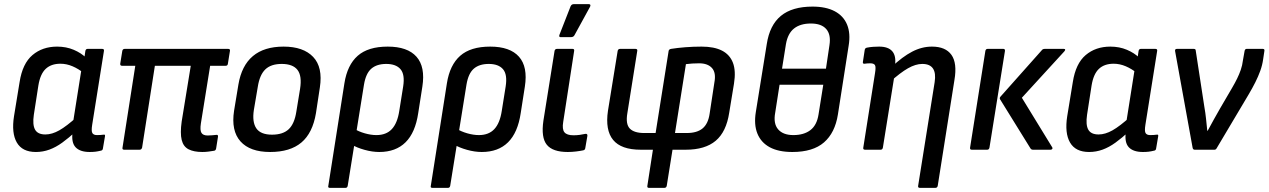

<svg xmlns="http://www.w3.org/2000/svg" viewBox="-20 -726 6151 931"><path d="M154 11Q88 11 61.5 -35Q35 -81 48 -163L75 -328Q89 -418 137.5 -459Q186 -500 257 -500Q301 -500 337.5 -484.5Q374 -469 397 -446L387 -371Q361 -392 332 -404.5Q303 -417 273 -417Q228 -417 201.5 -392Q175 -367 166 -311L144 -169Q137 -121 150 -97.5Q163 -74 200 -74Q232 -74 267.5 -94Q303 -114 355 -161L348 -89Q313 -57 282 -34.5Q251 -12 219.5 -0.5Q188 11 154 11ZM415 11Q368 11 346.5 -12Q325 -35 332 -86L335 -107L334 -131L377 -403L387 -433L394 -479Q396 -489 405 -489H475Q486 -489 484 -479L427 -121Q422 -90 428 -80.5Q434 -71 450 -71Q459 -71 467 -71.5Q475 -72 482 -73Q491 -75 489 -65L479 -6Q478 4 467 5Q455 8 443 9.5Q431 11 415 11Z M961 11Q920 11 894.5 -2Q869 -15 861 -47.5Q853 -80 861 -137L905 -407H731L669 -10Q666 0 657 0H582Q572 0 574 -10L636 -407H572Q562 -407 563 -417L573 -479Q575 -489 585 -489H1086Q1097 -489 1095 -479L1085 -417Q1084 -407 1074 -407H999L954 -127Q949 -94 957 -81.5Q965 -69 987 -69Q997 -69 1008 -70Q1019 -71 1029 -72Q1033 -73 1035.5 -70.5Q1038 -68 1037 -63L1028 -6Q1026 4 1018 5Q1006 7 991.5 9Q977 11 961 11Z M1290 11Q1192 11 1146 -40.5Q1100 -92 1115 -189L1136 -316Q1167 -500 1355 -500Q1451 -500 1498.5 -450Q1546 -400 1531 -302L1512 -177Q1496 -81 1441.5 -35Q1387 11 1290 11ZM1299 -73Q1352 -73 1380 -99.5Q1408 -126 1417 -185L1435 -295Q1445 -358 1422.5 -387Q1400 -416 1346 -416Q1294 -416 1266.5 -389.5Q1239 -363 1230 -305L1211 -193Q1202 -134 1223 -103.5Q1244 -73 1299 -73Z M1580 185Q1569 185 1572 175L1650 -322Q1664 -411 1714.5 -455.5Q1765 -500 1860 -500Q1956 -500 1999.5 -451Q2043 -402 2028 -306L2008 -178Q1994 -83 1946.5 -36Q1899 11 1819 11Q1785 11 1747.5 0.5Q1710 -10 1685 -25L1695 -103Q1719 -88 1749 -79.5Q1779 -71 1805 -71Q1853 -71 1880 -100Q1907 -129 1916 -188L1935 -307Q1944 -365 1922 -390.5Q1900 -416 1853 -416Q1807 -416 1780.5 -393Q1754 -370 1745 -316L1666 175Q1664 185 1655 185Z M2077 185Q2066 185 2069 175L2147 -322Q2161 -411 2211.5 -455.5Q2262 -500 2357 -500Q2453 -500 2496.5 -451Q2540 -402 2525 -306L2505 -178Q2491 -83 2443.5 -36Q2396 11 2316 11Q2282 11 2244.5 0.5Q2207 -10 2182 -25L2192 -103Q2216 -88 2246 -79.5Q2276 -71 2302 -71Q2350 -71 2377 -100Q2404 -129 2413 -188L2432 -307Q2441 -365 2419 -390.5Q2397 -416 2350 -416Q2304 -416 2277.5 -393Q2251 -370 2242 -316L2163 175Q2161 185 2152 185Z M2733 11Q2660 11 2631.5 -24Q2603 -59 2615 -141L2669 -479Q2671 -489 2681 -489H2756Q2766 -489 2764 -479L2711 -135Q2705 -99 2717 -84.5Q2729 -70 2761 -70Q2776 -70 2791 -72Q2806 -74 2819 -77Q2830 -78 2828 -66L2818 -8Q2817 1 2808 3Q2794 6 2773.5 8.5Q2753 11 2733 11ZM2697 -546Q2693 -546 2692 -549.5Q2691 -553 2693 -558L2747 -696Q2750 -702 2754 -704Q2758 -706 2764 -706H2835Q2841 -706 2842.5 -702Q2844 -698 2841 -693L2766 -556Q2761 -546 2749 -546Z M3127 185Q3117 185 3119 175L3146 0H3087Q2992 0 2953 -47.5Q2914 -95 2928 -189L2975 -479Q2977 -489 2987 -489H3061Q3072 -489 3070 -479L3022 -177Q3013 -124 3034 -102.5Q3055 -81 3104 -81H3159L3222 -478Q3223 -487 3234 -489Q3265 -494 3303.5 -497Q3342 -500 3382 -500Q3443 -500 3481 -480.5Q3519 -461 3534 -421.5Q3549 -382 3539 -320L3516 -180Q3502 -87 3450.5 -43.5Q3399 0 3305 0H3241L3213 175Q3211 185 3201 185ZM3253 -81H3310Q3360 -81 3387 -103.5Q3414 -126 3421 -175L3444 -326Q3453 -373 3432.5 -396Q3412 -419 3370 -419Q3353 -419 3337 -418Q3321 -417 3306 -415Z M3822 11Q3755 11 3712.5 -12Q3670 -35 3652.5 -78.5Q3635 -122 3645 -183L3698 -512Q3712 -604 3766.5 -649Q3821 -694 3920 -694Q3985 -694 4027.5 -671.5Q4070 -649 4087.5 -606.5Q4105 -564 4095 -504L4043 -171Q4029 -82 3975.5 -35.5Q3922 11 3822 11ZM3827 -71Q3878 -71 3909.5 -95Q3941 -119 3949 -171L3972 -315H3760L3739 -180Q3729 -127 3753 -99Q3777 -71 3827 -71ZM3772 -393H3985L4002 -507Q4010 -558 3986.5 -585Q3963 -612 3912 -612Q3861 -612 3830.5 -588Q3800 -564 3791 -512Z M4441 185Q4430 185 4432 175L4512 -327Q4526 -416 4452 -416Q4420 -416 4383 -395Q4346 -374 4296 -329L4303 -401Q4356 -451 4403 -475.5Q4450 -500 4499 -500Q4565 -500 4593.5 -460Q4622 -420 4608 -338L4527 175Q4525 185 4515 185ZM4175 0Q4164 0 4166 -10L4223 -372Q4228 -402 4222.5 -410.5Q4217 -419 4200 -419Q4193 -419 4186 -418.5Q4179 -418 4172 -417Q4163 -416 4164 -425L4173 -484Q4174 -489 4176.5 -491.5Q4179 -494 4184 -495Q4199 -498 4214.5 -499Q4230 -500 4243 -500Q4287 -500 4306.5 -477.5Q4326 -455 4320 -410L4317 -390V-359L4261 -10Q4259 0 4250 0Z M4989 0Q4981 0 4977 -6L4829 -245Q4826 -251 4831 -257L5033 -484Q5037 -489 5047 -489H5138Q5144 -489 5145 -486Q5146 -483 5141 -477L4935 -252L5082 -12Q5085 -8 5082.5 -4Q5080 0 5074 0ZM4692 0Q4682 0 4684 -11L4758 -479Q4760 -489 4769 -489H4845Q4854 -489 4853 -479L4778 -11Q4776 0 4767 0Z M5261 11Q5195 11 5168.5 -35Q5142 -81 5155 -163L5182 -328Q5196 -418 5244.5 -459Q5293 -500 5364 -500Q5408 -500 5444.5 -484.5Q5481 -469 5504 -446L5494 -371Q5468 -392 5439 -404.5Q5410 -417 5380 -417Q5335 -417 5308.5 -392Q5282 -367 5273 -311L5251 -169Q5244 -121 5257 -97.5Q5270 -74 5307 -74Q5339 -74 5374.5 -94Q5410 -114 5462 -161L5455 -89Q5420 -57 5389 -34.5Q5358 -12 5326.5 -0.5Q5295 11 5261 11ZM5522 11Q5475 11 5453.5 -12Q5432 -35 5439 -86L5442 -107L5441 -131L5484 -403L5494 -433L5501 -479Q5503 -489 5512 -489H5582Q5593 -489 5591 -479L5534 -121Q5529 -90 5535 -80.5Q5541 -71 5557 -71Q5566 -71 5574 -71.5Q5582 -72 5589 -73Q5598 -75 5596 -65L5586 -6Q5585 4 5574 5Q5562 8 5550 9.5Q5538 11 5522 11Z M5773 0Q5765 0 5763 -9L5678 -478Q5676 -489 5687 -489H5768Q5778 -489 5778 -481L5820 -207Q5825 -179 5828 -150.5Q5831 -122 5834 -92H5836Q5850 -119 5865.5 -146Q5881 -173 5896 -200L5955 -301Q5969 -325 5979 -345.5Q5989 -366 5996.5 -387.5Q6004 -409 6007 -434L6015 -479Q6017 -489 6025 -489H6103Q6113 -489 6111 -479L6105 -439Q6101 -410 6091 -382.5Q6081 -355 6067 -327Q6053 -299 6034 -267L5880 -8Q5876 0 5869 0Z"/></svg>

Font: Sofia Sans Semi Condensed SemiBold
Style: Italic
Weight: 600
Italic angle: -9°
Version: Version 4.100